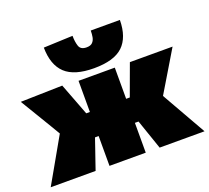

<svg xmlns="http://www.w3.org/2000/svg" viewBox="-126 -906 1160 1065"><g transform="rotate(-20 454.0 -374.0)"><path d="M0 0Q26.5 -47 53.8 -94.5Q81 -142 107.5 -189L149.5 -263L117.5 -317Q89.5 -363.5 61.8 -409.5Q34 -455.5 6 -502L253 -508Q265 -477 276.5 -446.5Q288 -416 300 -385L325.5 -318H347V-502H561V-318H582.5L606.5 -383.5L650 -502H902L791 -317L758.5 -263L800 -190Q826.5 -143 854 -95Q881.5 -47 908 0H643Q633.5 -27.5 624.5 -54Q615.5 -80.5 606 -107.5L582.5 -176H561V0H347V-176H325.5L302 -107.5Q292.5 -80.5 283.5 -54Q274.5 -27.5 265 0ZM453 -538Q337 -538 283.5 -588.2Q230 -638.5 229 -741L401 -748Q401 -713 409.5 -687Q418 -661 453 -661Q477 -661 488.2 -672.8Q499.5 -684.5 502.8 -702.8Q506 -721 506 -741H678Q677 -638.5 624 -588.2Q571 -538 453 -538Z"/></g></svg>

Font: Commissioner Black
Style: Regular
Weight: 900
Designer: Kostas Bartsokas
Foundry: Kostas Bartsokas
Version: Version 1.000; ttfautohint (v1.8.3)